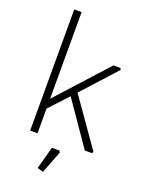

<svg xmlns="http://www.w3.org/2000/svg" viewBox="-171 -822 839 1102"><g transform="rotate(20 248.5 -271.5)"><path d="M85 0V-740H130V-211L406 -515H449L454 -505L266 -298L468 -10L463 0H419L236 -265L130 -151V0ZM199 187 236 50H282L288 60L235 197Z"/></g></svg>

Font: Oxanium ExtraLight ExtraLight
Style: Regular
Weight: 250
Version: Version 2.000